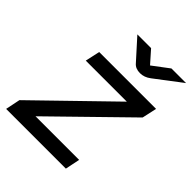

<svg xmlns="http://www.w3.org/2000/svg" viewBox="-216 -791 900 900"><g transform="rotate(45 234.5 -341.0)"><path d="M-21 0 -6 -73 355 -424H83L99 -497H476L460 -424L101 -73H390L375 0ZM304 -562Q274 -562 258 -581L167 -682H258L312 -621L393 -682H490L357 -581Q332 -562 304 -562Z"/></g></svg>

Font: Atkinson Hyperlegible
Style: Italic
Weight: 400
Italic angle: -12°
Designer: Elliott Scott, Megan Eiswerth, Linus Boman, Theodore Petrosky
Foundry: Braille Institute
Version: Version 1.006; ttfautohint (v1.8.3)